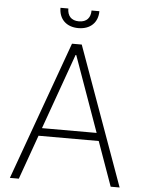

<svg xmlns="http://www.w3.org/2000/svg" viewBox="-60 -957 756 1004"><g transform="rotate(5 318.0 -454.5)"><path d="M77.1 0 160.2 -232.6H476.2L559.3 0H606.2L343.8 -727.3H292.6L30.2 0ZM174.7 -273.8 316.4 -670.1H320L461.6 -273.8ZM379.3 -909.1C379.3 -871.8 359.4 -846.9 318.2 -846.9C277 -846.9 257.5 -871.8 257.5 -909.1H216.3C216.3 -850.1 255.3 -811.4 318.2 -811.4C381.7 -811.4 420.5 -850.1 420.5 -909.1Z"/></g></svg>

Font: Karasuma Gothic
Style: Thin
Weight: 200
Designer: Rasmus Andersson / Ryoko Ishizuka
Foundry: rsms
Version: Version 1.00